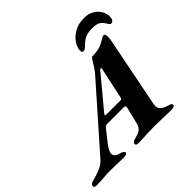

<svg xmlns="http://www.w3.org/2000/svg" viewBox="-268 -1062 1283 1283"><g transform="rotate(-45 373.5 -420.5)"><path d="M-68 -8Q-68 -28 -40 -34Q-4 -42 34 -58Q72 -74 93 -98L476 -532Q497 -557 518 -594Q520 -597 526 -607Q532 -617 536 -621Q540 -625 543 -625Q605 -625 640 -644L658 -654Q685 -672 697 -672Q710 -672 710 -642Q710 -623 706 -606L608 -112Q606 -100 606 -95Q606 -72 622 -57.5Q638 -43 671 -34Q685 -30 691 -26Q697 -22 697 -13Q697 -6 686.5 -2Q676 2 666 2Q645 2 589 0Q531 -2 507 -2Q487 -2 431 0Q385 3 347 3Q339 3 334 -0.5Q329 -4 329 -11Q329 -19 337 -25.5Q345 -32 356 -34Q392 -42 411 -56Q430 -70 436 -97L466 -219Q467 -221 467 -224Q467 -236 453 -236H292Q279 -236 266 -219L204 -140Q172 -99 172 -76Q172 -60 184.5 -50Q197 -40 222 -34Q232 -31 239.5 -26Q247 -21 247 -13Q247 -6 237 -2Q227 2 215 2Q192 2 150 0L91 -1Q61 -1 25 2Q12 3 -5.5 4Q-23 5 -45 5Q-68 5 -68 -8ZM465 -284Q473 -284 477 -286Q481 -288 482 -295L529 -514Q531 -520 531 -525Q531 -530 528 -530Q523 -530 516 -523L332 -302Q324 -292 324 -289Q324 -284 342 -284ZM815 -732Q815 -714 808 -702.5Q801 -691 789 -691Q782 -691 778.5 -694.5Q775 -698 771.5 -704Q768 -710 766 -713Q750 -739 731 -749Q712 -759 677 -759Q640 -759 614.5 -749.5Q589 -740 562 -713Q550 -701 542 -696Q534 -691 525 -691Q512 -691 512 -711Q512 -735 531.5 -767Q551 -799 590.5 -822.5Q630 -846 686 -846Q727 -846 756.5 -828Q786 -810 800.5 -783.5Q815 -757 815 -732Z"/></g></svg>

Font: EB Garamond ExtraBold
Style: Italic
Weight: 800
Italic angle: -17.2°
Designer: Georg Duffner and Octavio Pardo
Foundry: Georg Duffner
Version: Version 1.000